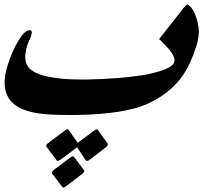

<svg xmlns="http://www.w3.org/2000/svg" viewBox="-40 -576 937 846"><path d="M189.5 188.5Q189.5 186 189.2 184.3Q189 182.6 189.9 180.7Q190.4 177.7 194.8 174.3L272.5 116.2Q278.3 112.8 280.8 112.8Q284.2 112.8 286.6 116.2L329.6 173.3Q332 176.3 331.1 179.7Q329.6 183.6 322.8 189.9L249.5 245.6Q244.1 250.5 239.7 250.5Q234.9 250.5 232.9 245.6ZM164.1 69.8Q163.1 65.9 164.1 63Q164.6 60.5 169.4 56.6Q188.5 42 208.5 27.1Q228.5 12.2 248 -2.4Q250.5 -4.4 252 -5.4Q253.4 -6.3 255.9 -6.3Q260.3 -6.3 263.2 -2.4L302.7 53.2Q319.8 40.5 339.8 25.4Q359.9 10.3 377.4 -2.4Q382.3 -5.9 385.7 -5.9Q390.6 -5.9 392.1 -2.4Q401.9 11.7 412.6 26.6Q423.3 41.5 433.6 55.7Q436 59.6 434.6 62.5Q433.1 67.9 427.2 72.3L354.5 128.4Q349.6 132.8 344.2 132.8Q338.4 132.8 336.4 128.4Q327.1 114.3 318.1 100.6Q309.1 86.9 299.3 72.8Q290.5 79.1 277.6 89.4Q264.6 99.6 252 109.1Q239.3 118.7 229 125.7Q218.8 132.8 214.8 132.8Q209.5 132.8 208.5 128.4ZM827.1 -379.9Q812.5 -332.5 795.2 -295.7Q777.8 -258.8 754.4 -228.5Q726.6 -193.4 691.2 -166.5Q655.8 -139.6 611.3 -119.1Q559.1 -95.7 481.4 -83.5Q403.8 -71.3 297.4 -69.3H266.6Q177.2 -69.3 127.4 -76.7Q28.8 -91.8 -2.9 -145.3Q-34.7 -198.7 -6.3 -288.6Q2.4 -316.9 14.4 -344.5Q26.4 -372.1 39.3 -394Q52.2 -416 65.4 -429.4Q78.6 -442.9 89.4 -442.9Q105 -442.9 98.1 -422.4Q97.7 -419.4 95 -413.1Q92.3 -406.7 89.4 -399.7Q86.4 -392.6 84 -386.5Q81.5 -380.4 80.6 -377.4Q57.6 -305.2 91.3 -273.4Q142.1 -225.6 320.8 -225.6H343.3Q411.1 -227.1 472.2 -231.7Q533.2 -236.3 585.4 -244.1Q649.9 -255.4 686.3 -270Q722.7 -284.7 728 -303.2Q732.9 -318.4 716.1 -343.5Q699.2 -368.7 661.1 -403.8L771 -543.5Q781.7 -555.2 783.7 -555.7Q790 -555.7 796.6 -549.3Q803.2 -543 809.3 -533Q815.4 -522.9 820.6 -510.5Q825.7 -498 828.6 -485.4V-485.8Q836.4 -459.5 835.9 -433.1Q835.4 -406.7 827.1 -379.9Z"/></svg>

Font: XB Zar
Style: Bold Italic
Weight: 700
Italic angle: -12°
Designer: Behnam
Foundry: Irmug
Version: Version 8.005 2009